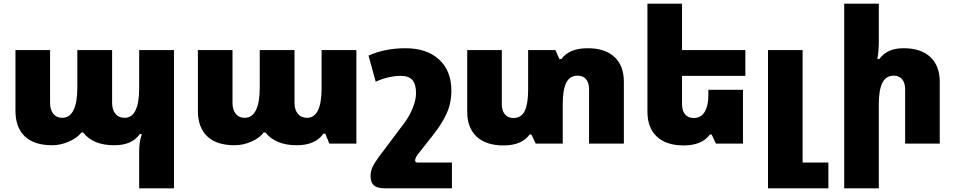

<svg xmlns="http://www.w3.org/2000/svg" viewBox="-20 -780 5189 1043"><path d="M736 42Q736 17 739 -3.5Q742 -24 750 -52H740Q718 -21 683.5 -6Q649 9 601 9Q485 9 432 -60H422Q400 -31 354.5 -11Q309 9 264 9Q165 9 114.5 -39.5Q64 -88 64 -178V-508H252V-221Q252 -184 269.5 -162Q287 -140 318 -140Q359 -140 379.5 -182Q400 -224 400 -302V-508H589V-221Q589 -184 607 -162Q625 -140 657 -140Q736 -140 736 -302V-508H925V243H736Z M1055 -178V-508H1243V-221Q1243 -184 1260.5 -162Q1278 -140 1309 -140Q1350 -140 1370.5 -182Q1391 -224 1391 -302V-508H1580V-221Q1580 -184 1598 -162Q1616 -140 1648 -140Q1727 -140 1727 -302V-508H1916V0H1769L1747 -54H1737Q1693 9 1592 9Q1478 9 1422 -60H1412Q1390 -30 1345 -10.5Q1300 9 1255 9Q1156 9 1105.5 -39.5Q1055 -88 1055 -178Z M2070 243Q2029 243 2011 227Q1993 211 1993 176Q1993 152 2002.5 130Q2012 108 2036 75L2178 -114Q2205 -150 2222.5 -194.5Q2240 -239 2240 -273Q2240 -323 2220 -345.5Q2200 -368 2157 -368Q2126 -368 2089 -359.5Q2052 -351 2021 -336L1982 -478Q2071 -518 2183 -518Q2299 -518 2365.5 -456.5Q2432 -395 2432 -288Q2432 -220 2406.5 -164Q2381 -108 2333 -47L2251 57Q2245 64 2240 74Q2235 84 2235 91Q2235 97 2238.5 100Q2242 103 2251 103H2435V243Z M3369 -336V0H3180V-295Q3180 -330 3164 -349.5Q3148 -369 3118 -369Q3075 -369 3056 -330.5Q3037 -292 3037 -216V0H2890L2867 -49H2857Q2814 10 2715 10Q2620 10 2569 -38Q2518 -86 2518 -173V-508H2706V-213Q2706 -179 2722.5 -159Q2739 -139 2769 -139Q2812 -139 2830.5 -177.5Q2849 -216 2849 -292V-508H2997L3019 -459H3029Q3073 -518 3172 -518Q3267 -518 3318 -470.5Q3369 -423 3369 -336Z M3685 -368V-213Q3685 -179 3701.5 -159Q3718 -139 3748 -139Q3789 -139 3808.5 -173Q3828 -207 3828 -260V-292H4016V0H3869L3846 -49H3836Q3793 10 3694 10Q3599 10 3548 -38Q3497 -86 3497 -173V-760H3685V-508H4029V-368Z M4152 -508H4340V103H4480V243H4152Z M4754 -560Q4754 -502 4746 -459H4756Q4779 -489 4810.5 -503.5Q4842 -518 4889 -518Q4983 -518 5034 -470Q5085 -422 5085 -336V0H4897V-295Q4897 -330 4880.5 -349.5Q4864 -369 4835 -369Q4793 -369 4773.5 -330.5Q4754 -292 4754 -216V243H4566V-760H4754Z"/></svg>

Font: Noto Sans Armenian Black
Style: Regular
Weight: 900
Designer: Monotype Design team
Foundry: Monotype Imaging Inc.
Version: Version 1.000